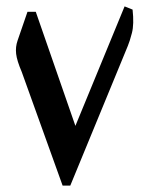

<svg xmlns="http://www.w3.org/2000/svg" viewBox="-20 -581 467 601"><path d="M176 0 48 -356Q33 -391 30.5 -412.5Q28 -434 35 -454L66 -544H92L216 -187L370 -561L395 -551Q400 -505 393 -478Q386 -451 380 -437L200 0Z"/></svg>

Font: Gulzar
Style: Regular
Weight: 400
Designer: Borna Izadpanah, Alice Savoie, Simon Cozens, Fiona Ross
Version: Version 1.000;[7b34f74]; ttfautohint (v1.8.4)